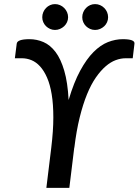

<svg xmlns="http://www.w3.org/2000/svg" viewBox="-20 -916 676 936"><path d="M61.5 -703Q64 -725 123.5 -725Q159.5 -725 192.2 -710.8Q225 -696.5 250.8 -662.5Q276.5 -628.5 293.2 -571.5Q310 -514.5 314.5 -428.5Q340 -514.5 371 -571.5Q402 -628.5 436 -662.5Q470 -696.5 506.2 -710.8Q542.5 -725 578.5 -725Q638.5 -725 635.5 -703L627 -632H592.5Q569 -632 544 -622.8Q519 -613.5 494.8 -592.5Q470.5 -571.5 447.2 -538Q424 -504.5 404.2 -456.2Q384.5 -408 368.5 -343.5Q352.5 -279 342.5 -196.5H342L318 0H206L230 -196.5Q240 -279 240 -343.5Q240 -408 232 -456.2Q224 -504.5 209.2 -538Q194.5 -571.5 175.2 -592.5Q156 -613.5 133.2 -622.8Q110.5 -632 87 -632H52.5ZM312 -832Q312 -819 306.8 -807.8Q301.5 -796.5 292.8 -788.2Q284 -780 272.5 -775Q261 -770 248 -770Q235.5 -770 224.2 -775Q213 -780 204.5 -788.2Q196 -796.5 191 -807.8Q186 -819 186 -832Q186 -845 191 -856.8Q196 -868.5 204.5 -877.2Q213 -886 224.2 -891Q235.5 -896 248 -896Q261 -896 272.5 -891Q284 -886 292.8 -877.2Q301.5 -868.5 306.8 -856.8Q312 -845 312 -832ZM507 -832Q507 -819 502 -807.8Q497 -796.5 488.2 -788.2Q479.5 -780 468 -775Q456.5 -770 443.5 -770Q430.5 -770 419.2 -775Q408 -780 399.5 -788.2Q391 -796.5 386 -807.8Q381 -819 381 -832Q381 -845 386 -856.8Q391 -868.5 399.5 -877.2Q408 -886 419.2 -891Q430.5 -896 443.5 -896Q456.5 -896 468 -891Q479.5 -886 488.2 -877.2Q497 -868.5 502 -856.8Q507 -845 507 -832Z"/></svg>

Font: Lato SemiBold
Style: Italic
Weight: 600
Italic angle: -7°
Designer: Lukasz Dziedzic with Adam Twardoch and Botio Nikoltchev
Foundry: tyPoland Lukasz Dziedzic
Version: Version 2.015; 2015-08-06; http://www.latofonts.com/